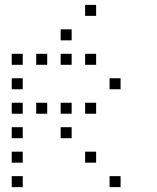

<svg xmlns="http://www.w3.org/2000/svg" viewBox="-20 -793 640 785"><path d="M329 -773Q328 -773 328 -773Q328 -773 328 -772V-729Q328 -728 328 -728Q328 -728 329 -728H372Q373 -728 373 -728Q373 -728 373 -729V-772Q373 -773 373 -773Q373 -773 372 -773ZM229 -673Q228 -673 228 -673Q228 -673 228 -672V-629Q228 -628 228 -628Q228 -628 229 -628H272Q273 -628 273 -628Q273 -628 273 -629V-672Q273 -673 273 -673Q273 -673 272 -673ZM29 -573Q28 -573 28 -573Q28 -573 28 -572V-529Q28 -528 28 -528Q28 -528 29 -528H72Q73 -528 73 -528Q73 -528 73 -529V-572Q73 -573 73 -573Q73 -573 72 -573ZM129 -573Q128 -573 128 -573Q128 -573 128 -572V-529Q128 -528 128 -528Q128 -528 129 -528H172Q173 -528 173 -528Q173 -528 173 -529V-572Q173 -573 173 -573Q173 -573 172 -573ZM229 -573Q228 -573 228 -573Q228 -573 228 -572V-529Q228 -528 228 -528Q228 -528 229 -528H272Q273 -528 273 -528Q273 -528 273 -529V-572Q273 -573 273 -573Q273 -573 272 -573ZM329 -573Q328 -573 328 -573Q328 -573 328 -572V-529Q328 -528 328 -528Q328 -528 329 -528H372Q373 -528 373 -528Q373 -528 373 -529V-572Q373 -573 373 -573Q373 -573 372 -573ZM29 -473Q28 -473 28 -473Q28 -473 28 -472V-429Q28 -428 28 -428Q28 -428 29 -428H72Q73 -428 73 -428Q73 -428 73 -429V-472Q73 -473 73 -473Q73 -473 72 -473ZM429 -473Q428 -473 428 -473Q428 -473 428 -472V-429Q428 -428 428 -428Q428 -428 429 -428H472Q473 -428 473 -428Q473 -428 473 -429V-472Q473 -473 473 -473Q473 -473 472 -473ZM29 -373Q28 -373 28 -373Q28 -373 28 -372V-329Q28 -328 28 -328Q28 -328 29 -328H72Q73 -328 73 -328Q73 -328 73 -329V-372Q73 -373 73 -373Q73 -373 72 -373ZM129 -373Q128 -373 128 -373Q128 -373 128 -372V-329Q128 -328 128 -328Q128 -328 129 -328H172Q173 -328 173 -328Q173 -328 173 -329V-372Q173 -373 173 -373Q173 -373 172 -373ZM229 -373Q228 -373 228 -373Q228 -373 228 -372V-329Q228 -328 228 -328Q228 -328 229 -328H272Q273 -328 273 -328Q273 -328 273 -329V-372Q273 -373 273 -373Q273 -373 272 -373ZM329 -373Q328 -373 328 -373Q328 -373 328 -372V-329Q328 -328 328 -328Q328 -328 329 -328H372Q373 -328 373 -328Q373 -328 373 -329V-372Q373 -373 373 -373Q373 -373 372 -373ZM29 -273Q28 -273 28 -273Q28 -273 28 -272V-229Q28 -228 28 -228Q28 -228 29 -228H72Q73 -228 73 -228Q73 -228 73 -229V-272Q73 -273 73 -273Q73 -273 72 -273ZM229 -273Q228 -273 228 -273Q228 -273 228 -272V-229Q228 -228 228 -228Q228 -228 229 -228H272Q273 -228 273 -228Q273 -228 273 -229V-272Q273 -273 273 -273Q273 -273 272 -273ZM29 -173Q28 -173 28 -173Q28 -173 28 -172V-129Q28 -128 28 -128Q28 -128 29 -128H72Q73 -128 73 -128Q73 -128 73 -129V-172Q73 -173 73 -173Q73 -173 72 -173ZM329 -173Q328 -173 328 -173Q328 -173 328 -172V-129Q328 -128 328 -128Q328 -128 329 -128H372Q373 -128 373 -128Q373 -128 373 -129V-172Q373 -173 373 -173Q373 -173 372 -173ZM29 -73Q28 -73 28 -73Q28 -73 28 -72V-29Q28 -28 28 -28Q28 -28 29 -28H72Q73 -28 73 -28Q73 -28 73 -29V-72Q73 -73 73 -73Q73 -73 72 -73ZM429 -73Q428 -73 428 -73Q428 -73 428 -72V-29Q428 -28 428 -28Q428 -28 429 -28H472Q473 -28 473 -28Q473 -28 473 -29V-72Q473 -73 473 -73Q473 -73 472 -73Z"/></svg>

Font: Doto Light
Style: Regular
Weight: 300
Monospace: yes
Version: Version 1.000